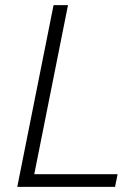

<svg xmlns="http://www.w3.org/2000/svg" viewBox="-20 -731 540 751"><path d="M430 0H47.5L189.5 -711H246L114 -49.5H440Z"/></svg>

Font: Roberto Sans Light
Style: Italic
Weight: 300
Italic angle: -11°
Designer: Google
Version: Version 1.00;June 11, 2020;FontCreator 12.0.0.2522 64-bit; t